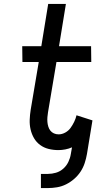

<svg xmlns="http://www.w3.org/2000/svg" viewBox="-20 -755 540 976"><path d="M188 201V129H224Q244 129 264.5 123Q285 117 301.5 102.5Q318 88 327.5 68Q337 48 340 28L346 -6Q330 1 312 4.5Q294 8 277 8Q251 8 227 2Q203 -4 184 -18Q165 -32 153 -52.5Q141 -73 135.5 -97Q130 -121 131 -146.5Q132 -172 136 -197L177 -440H94L93 -520H190L225 -735H315L280 -520H443L444 -440H267L224 -184Q222 -172 221 -159.5Q220 -147 221 -135Q222 -123 225.5 -111.5Q229 -100 236 -91Q243 -82 254 -77Q265 -72 278 -72Q295 -72 311.5 -81Q328 -90 338.5 -104.5Q349 -119 357 -135.5Q365 -152 369 -169L450 -143L422 28Q418 51 410.5 74Q403 97 389.5 117.5Q376 138 357 154.5Q338 171 316 182Q294 193 270 197Q246 201 224 201Z"/></svg>

Font: Iosevka Curly Medium
Style: Italic
Weight: 500
Italic angle: -9°
Monospace: yes
Designer: Belleve Invis
Foundry: Belleve Invis
Version: Version 22.1.2; ttfautohint (v1.8.4)